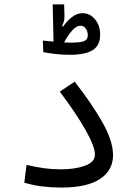

<svg xmlns="http://www.w3.org/2000/svg" viewBox="-20 -843 626 865"><path d="M255.9 2Q211.9 2 170.2 -3.2Q128.4 -8.3 89.4 -20L99.6 -100.1Q141.6 -90.3 178.2 -85.2Q214.8 -80.1 254.9 -80.1Q317.9 -80.1 362.8 -96.4Q407.7 -112.8 407.7 -146.5Q407.7 -182.6 365.5 -257.3Q323.2 -332 249.5 -430.2L316.4 -475.1Q393.6 -376.5 441.4 -292Q489.3 -207.5 489.3 -144Q489.3 -75.7 430.9 -36.9Q372.6 2 255.9 2ZM293.9 -596.2Q260.7 -596.2 229.5 -599.9Q198.2 -603.5 175.3 -607.9L172.9 -660.2Q181.6 -659.2 194.3 -658Q207 -656.7 221.2 -655.8L217.3 -823.2H269L270.5 -769Q271 -747.1 259.3 -726.1L263.7 -723.1Q284.7 -751.5 306.6 -767.6Q328.6 -783.7 351.6 -783.7Q384.8 -783.7 408 -756.3Q431.2 -729 431.2 -686.5Q431.2 -639.2 398.4 -617.7Q365.7 -596.2 293.9 -596.2ZM268.6 -651.9Q287.6 -650.9 298.3 -650.9Q341.8 -650.9 358.6 -657.7Q375.5 -664.6 375.5 -683.6Q375.5 -701.2 366.5 -714.1Q357.4 -727.1 341.8 -727.1Q310.1 -727.1 268.6 -651.9Z"/></svg>

Font: Cascadia Mono SemiLight
Style: Regular
Weight: 350
Monospace: yes
Designer: Aaron Bell
Foundry: Saja Typeworks
Version: Version 2404.023; ttfautohint (v1.8.4)